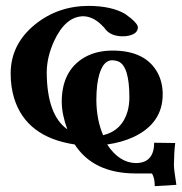

<svg xmlns="http://www.w3.org/2000/svg" viewBox="-20 -472 617 650"><path d="M306.2 -133.8Q306.6 -66.9 329.1 -14.2Q393.1 -29.8 412.1 -95.7Q418 -117.7 418 -142.1Q418 -247.1 381.3 -263.7Q371.6 -267.6 360.8 -268.1Q320.3 -268.1 309.1 -185.1Q306.2 -160.6 306.2 -133.8ZM440.9 80.1Q501.5 79.1 502 11.2L573.2 12.2Q569.3 42 568.8 85.9Q568.8 102.5 577.1 153.8L503.9 158.2Q503.9 131.8 495.6 117.2Q493.7 115.7 493.2 115.2H437Q295.9 114.3 232.9 17.1Q68.4 -7.8 27.8 -139.6Q16.1 -178.2 16.1 -223.1Q16.1 -322.3 99.1 -389.6Q176.3 -451.7 279.8 -452.1Q357.9 -451.7 403.8 -424.8Q445.8 -395 446.8 -379.9Q446.8 -357.9 415.5 -351.1Q405.8 -349.1 396 -349.1Q353.5 -349.1 334.5 -376Q332.5 -378.9 331.1 -380.9V-379.9Q299.3 -415.5 263.2 -417Q202.1 -417 163.1 -333Q138.2 -278.3 138.2 -226.1Q139.2 -82.5 208 -34.2Q189.5 -83.5 189 -127Q189 -232.9 266.1 -277.8Q306.6 -300.8 360.8 -300.8Q474.1 -300.8 514.6 -223.6Q530.8 -191.9 530.8 -152.8Q530.8 -54.2 431.2 -7.8Q391.6 10.3 342.8 17.1Q383.8 79.6 440.9 80.1Z"/></svg>

Font: Linux Libertine O
Style: Semibold
Weight: 700
Designer: Philipp H. Poll
Foundry: Philipp H. Poll
Version: Version 5.0.0